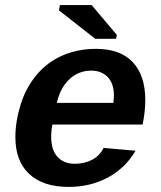

<svg xmlns="http://www.w3.org/2000/svg" viewBox="-20 -732 640 762"><path d="M252.4 9.8Q151.4 9.8 96.2 -41.3Q41 -92.3 41 -188Q41 -249.5 61.8 -316.7Q82.5 -383.8 125.5 -435.1Q168.5 -486.3 229 -512.2Q289.6 -538.1 360.8 -538.1Q457 -538.1 506.8 -485.4Q556.6 -432.6 556.6 -334.5Q556.6 -291.5 546.9 -241.7L546.4 -237.8H188Q183.1 -213.4 183.1 -189.5Q183.1 -137.2 208 -109.6Q232.9 -82 277.3 -82Q314.9 -82 345.5 -97.9Q376 -113.8 391.1 -145L518.1 -133.8Q477.5 -64.9 408.2 -27.6Q338.9 9.8 252.4 9.8ZM342.3 -451.7Q292 -451.7 255.6 -417.7Q219.2 -383.8 205.6 -323.7H430.2L432.1 -351.6Q432.1 -401.4 407.2 -426.5Q382.3 -451.7 342.3 -451.7ZM357.9 -578.1 213.9 -690.9 217.8 -711.9H343.8L443.8 -593.3L440.9 -578.1Z"/></svg>

Font: Cousine
Style: Bold Italic
Weight: 700
Italic angle: -12°
Monospace: yes
Designer: Steve Matteson
Foundry: Ascender Corporation
Version: Version 1.20